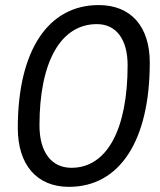

<svg xmlns="http://www.w3.org/2000/svg" viewBox="-20 -723 626 753"><path d="M250.5 9.8C449.7 9.8 567.4 -171.4 567.4 -477.5C567.4 -619.6 493.2 -703.1 367.2 -703.1C168 -703.1 49.8 -523.9 49.8 -221.2C49.8 -76.2 124.5 9.8 250.5 9.8ZM260.3 -64.9C181.6 -64.9 134.8 -126.5 134.8 -231.4C134.8 -481 218.3 -628.4 359.9 -628.4C436 -628.4 480.5 -568.4 480.5 -467.3C480.5 -214.4 398.9 -64.9 260.3 -64.9Z"/></svg>

Font: Cascadia Code PL SemiLight
Style: Italic
Weight: 350
Italic angle: -10°
Monospace: yes
Designer: Aaron Bell
Foundry: Saja Typeworks
Version: Version 2404.023